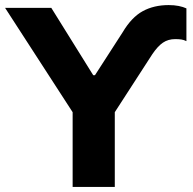

<svg xmlns="http://www.w3.org/2000/svg" viewBox="-32 -736 758 756"><path d="M254 0V-367L282 -251L-12 -705H170L335 -440H342L451 -609Q486 -668 530 -692Q574 -716 632 -716Q654 -716 671.5 -712.5Q689 -709 702 -703V-574Q692 -579 682 -580.5Q672 -582 658 -582Q630 -582 609.5 -568Q589 -554 568 -523L392 -251L420 -367V0Z"/></svg>

Font: Nunito Sans 6pt ExtraBold
Style: Regular
Weight: 800
Version: Version 3.101;gftools[0.9.27]